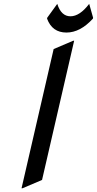

<svg xmlns="http://www.w3.org/2000/svg" viewBox="-20 -971 510 1010"><path d="M93.3 19.5 262.2 -712.9 365.2 -756.8H370.1L201.2 -24.4L98.1 19.5ZM227.5 -873 228.5 -877.9 281.2 -950.7Q301.8 -885.3 350.6 -885.3Q399.4 -885.3 449.2 -950.7L469.7 -877.9L468.8 -873Q401.9 -799.8 329.6 -799.8Q254.4 -799.8 227.5 -873Z"/></svg>

Font: Nova Script
Style: Regular
Weight: 400
Italic angle: -13°
Version: Version 2.001